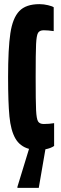

<svg xmlns="http://www.w3.org/2000/svg" viewBox="-20 -716 295 926"><path d="M241 -12Q225 -1 199 4L167 190H64V185L120 2Q76 -10 54 -48.5Q32 -87 25.5 -154.5Q19 -222 19 -344Q19 -482 30 -555.5Q41 -629 73 -662.5Q105 -696 170 -696Q191 -696 211.5 -691Q232 -686 239 -681V-566Q211 -570 191 -570Q171 -570 163.5 -557.5Q156 -545 154 -503Q152 -461 152 -344Q152 -227 154 -185Q156 -143 163.5 -130.5Q171 -118 191 -118Q217 -118 241 -122Z"/></svg>

Font: Saira Ultra Condensed Black
Style: Regular
Weight: 900
Width: 1
Designer: Hector Gatti with collaboration of the Omnibus-Type team
Foundry: Omnibus-Type
Version: Version 1.001; ttfautohint (v1.8)